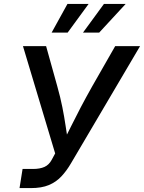

<svg xmlns="http://www.w3.org/2000/svg" viewBox="-20 -964 738 984"><path d="M80.1 0 95.7 -98.1H149.4Q184.6 -98.1 208 -108.6Q231.4 -119.1 245.6 -146L262.7 -177.7L97.7 -727.5H216.3L273.4 -522.5Q289.6 -464.8 299.6 -414.6Q309.6 -364.3 316.4 -317.9Q323.2 -271.5 330.6 -225.6H298.8Q322.3 -272 345 -318.1Q367.7 -364.3 394 -414.3Q420.4 -464.4 453.1 -522.5L570.3 -727.5H697.8L343.8 -127Q321.3 -88.4 294.4 -59.8Q267.6 -31.2 230.5 -15.6Q193.4 0 137.7 0ZM326.7 -796.9H244.6L325.7 -943.8H434.1ZM488.3 -796.9H405.3L512.7 -943.8H624Z"/></svg>

Font: Inter 17pt Medium
Style: Italic
Weight: 500
Italic angle: -9.3988°
Version: Version 4.001;git-66647c0bb